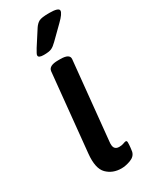

<svg xmlns="http://www.w3.org/2000/svg" viewBox="-191 -763 647 815"><g transform="rotate(-30 132.5 -355.5)"><path d="M101 -575Q75 -575 75 -587Q75 -592 79 -598.5Q83 -605 89 -616L136 -689Q146 -704 158.5 -711Q171 -718 209 -718Q256 -718 256 -703Q256 -689 225 -659L166 -601Q151 -586 139 -580.5Q127 -575 101 -575ZM146 7Q103 7 75.5 -20.5Q48 -48 55 -118L93 -500Q96 -525 141 -525H152Q198 -525 196 -500L158 -119Q155 -96 161.5 -86.5Q168 -77 183 -77Q196 -77 205 -80.5Q214 -84 218 -84Q224 -84 224 -75Q224 -73 223.5 -62Q223 -51 220 -32Q215 -11 191 -2Q167 7 146 7Z"/></g></svg>

Font: Asap Medium
Style: Italic
Weight: 500
Italic angle: -6°
Designer: Pablo Cosgaya
Foundry: Omnibus-Type
Version: Version 3.001; ttfautohint (v1.8.3)